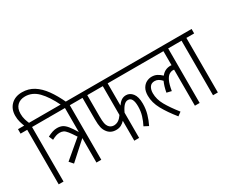

<svg xmlns="http://www.w3.org/2000/svg" viewBox="-131 -1320 2092 1753"><g transform="rotate(-30 915.0 -443.5)"><path d="M70 -575H0V-622H65Q56 -644 47.5 -674Q39 -704 39 -740Q39 -810 82.5 -853Q126 -896 199 -896Q267 -896 321.5 -862Q376 -828 421.5 -765Q467 -702 507 -615H453Q398 -729 339 -789Q280 -849 204 -849Q152 -849 121 -818.5Q90 -788 90 -732Q90 -697 98.5 -669.5Q107 -642 116 -622H203V-575H121V0H70Z M286 -94 251 -134 437 -291Q406 -339 386.5 -363.5Q367 -388 350.5 -396Q334 -404 312 -404Q292 -404 272.5 -397.5Q253 -391 229 -378L210 -422Q239 -437 263.5 -445Q288 -453 312 -453Q344 -453 367 -442Q390 -431 413 -403Q436 -375 468 -322V-575H191V-622H601V-575H519V0H468V-258Z M918 -575V-341Q937 -369 958.5 -383.5Q980 -398 1008 -398Q1048 -398 1076 -362.5Q1104 -327 1104 -255Q1104 -197 1089 -145.5Q1074 -94 1051 -48L1005 -72Q1026 -112 1040 -157.5Q1054 -203 1054 -254Q1054 -352 1002 -351Q980 -352 959.5 -331.5Q939 -311 918 -266V0H867V-210Q850 -191 827.5 -179Q805 -167 775 -167Q743 -167 720.5 -179Q698 -191 684 -211Q667 -233 660 -263.5Q653 -294 653 -350V-575H589V-622H1153V-575ZM703 -575V-352Q703 -301 708 -277Q713 -253 725 -238Q744 -214 777 -213Q806 -214 827.5 -229Q849 -244 867 -271V-575Z M1141 -575V-622H1639V-575H1556V0H1506V-380Q1500 -381 1494 -381Q1474 -381 1454 -368.5Q1434 -356 1417.5 -321.5Q1401 -287 1390 -221L1340 -233Q1352 -297 1372 -340Q1356 -358 1338 -368.5Q1320 -379 1299 -379Q1263 -379 1246.5 -353.5Q1230 -328 1230 -290Q1230 -226 1265.5 -163Q1301 -100 1365 -19L1327 9Q1259 -75 1219 -148Q1179 -221 1179 -293Q1179 -340 1196 -369.5Q1213 -399 1239.5 -413Q1266 -427 1295 -427Q1326 -427 1350 -414.5Q1374 -402 1397 -380Q1435 -428 1494 -428Q1500 -428 1506 -427V-575Z M1748 -575V0H1697V-575H1627V-622H1830V-575Z"/></g></svg>

Font: Noto Sans ExtraCondensed Light
Style: Italic
Weight: 300
Width: 2
Italic angle: -12°
Designer: Monotype Design Team
Foundry: Monotype Imaging Inc.
Version: Version 2.013; ttfautohint (v1.8.4.7-5d5b)